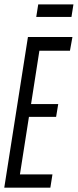

<svg xmlns="http://www.w3.org/2000/svg" viewBox="-27 -872 361 892"><path d="M-7.2 0 102.8 -700H309.5L298 -636.4H156L117.3 -388.5H243.5L233.7 -329.2H107.5L65.6 -61.8H216.7L206.9 0ZM141.4 -793.3 150.6 -851.7H314.2L305 -793.3Z"/></svg>

Font: Georama ExtraCondensed Thin
Style: Italic
Weight: 100
Width: 2
Italic angle: -9°
Designer: Jean-Baptiste Levee
Foundry: Production Type
Version: Version 1.001